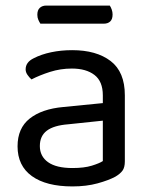

<svg xmlns="http://www.w3.org/2000/svg" viewBox="-20 -655 539 689"><path d="M240 -52Q282 -52 309.5 -60.5Q337 -69 349 -77V-222L225 -209Q173 -205 148 -186Q123 -167 123 -131Q123 -94 152.5 -73Q182 -52 240 -52ZM239 -475Q326 -475 377 -436Q428 -397 428 -313V-76Q428 -54 419.5 -42.5Q411 -31 394 -21Q370 -8 330 3Q290 14 240 14Q146 14 94.5 -23Q43 -60 43 -130Q43 -195 86.5 -229.5Q130 -264 207 -271L349 -285V-313Q349 -363 319 -386Q289 -409 238 -409Q197 -409 159.5 -397Q122 -385 93 -370Q85 -377 78.5 -386.5Q72 -396 72 -406Q72 -432 101 -446Q128 -460 163.5 -467.5Q199 -475 239 -475ZM352 -570H125Q121 -576 117.5 -584Q114 -592 114 -602Q114 -619 123 -627Q132 -635 146 -635H374Q378 -629 381 -620.5Q384 -612 384 -603Q384 -586 375.5 -578Q367 -570 352 -570Z"/></svg>

Font: Baloo Bhaina 2
Style: Regular
Weight: 400
Designer: Yesha Goshar, Manish Minz, Shuchita Grover and Ek Type
Foundry: Ek Type
Version: Version 1.700